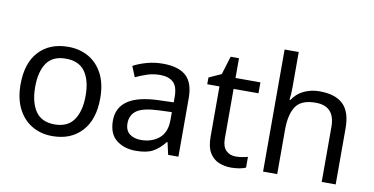

<svg xmlns="http://www.w3.org/2000/svg" viewBox="-74 -964 2292 1177"><g transform="rotate(10 1072.5 -375.0)"><path d="M551 -269Q551 -136 483.5 -63Q416 10 301 10Q230 10 174.5 -22.5Q119 -55 87 -117.5Q55 -180 55 -269Q55 -402 122 -474Q189 -546 304 -546Q377 -546 432.5 -513.5Q488 -481 519.5 -419.5Q551 -358 551 -269ZM146 -269Q146 -174 183.5 -118.5Q221 -63 303 -63Q384 -63 422 -118.5Q460 -174 460 -269Q460 -364 422 -418Q384 -472 302 -472Q220 -472 183 -418Q146 -364 146 -269Z M893 -545Q991 -545 1038 -502Q1085 -459 1085 -365V0H1021L1004 -76H1000Q965 -32 926.5 -11Q888 10 820 10Q747 10 699 -28.5Q651 -67 651 -149Q651 -229 714 -272.5Q777 -316 908 -320L999 -323V-355Q999 -422 970 -448Q941 -474 888 -474Q846 -474 808 -461.5Q770 -449 737 -433L710 -499Q745 -518 793 -531.5Q841 -545 893 -545ZM919 -259Q819 -255 780.5 -227Q742 -199 742 -148Q742 -103 769.5 -82Q797 -61 840 -61Q908 -61 953 -98.5Q998 -136 998 -214V-262Z M1430 -62Q1450 -62 1471 -65.5Q1492 -69 1505 -73V-6Q1491 1 1465 5.5Q1439 10 1415 10Q1373 10 1337.5 -4.5Q1302 -19 1280 -55Q1258 -91 1258 -156V-468H1182V-510L1259 -545L1294 -659H1346V-536H1501V-468H1346V-158Q1346 -109 1369.5 -85.5Q1393 -62 1430 -62Z M1700 -537Q1700 -497 1695 -462H1701Q1727 -503 1771.5 -524Q1816 -545 1868 -545Q1966 -545 2015 -498.5Q2064 -452 2064 -349V0H1977V-343Q1977 -472 1857 -472Q1767 -472 1733.5 -421.5Q1700 -371 1700 -277V0H1612V-760H1700Z"/></g></svg>

Font: Noto Sans NKo
Style: Regular
Weight: 400
Designer: Monotype Design Team
Foundry: Monotype Imaging Inc.
Version: Version 2.003; ttfautohint (v1.8.4.7-5d5b)